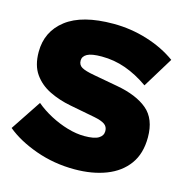

<svg xmlns="http://www.w3.org/2000/svg" viewBox="-107 -815 890 925"><g transform="rotate(15 338.0 -352.0)"><path d="M347 -715Q434 -715 516 -689.5Q598 -664 660 -619L567 -467Q510 -507 452.5 -527.5Q395 -548 333 -548Q282 -548 260.5 -536Q239 -524 239 -503Q239 -481 257 -470.5Q275 -460 320 -452L440 -430Q540 -412 594 -366.5Q648 -321 648 -229Q648 -148 609.5 -95Q571 -42 502.5 -15.5Q434 11 345 11Q243 11 152 -21.5Q61 -54 2 -103L103 -255Q136 -227 178.5 -204.5Q221 -182 265.5 -169Q310 -156 350 -156Q399 -156 420.5 -169Q442 -182 442 -205Q442 -227 425.5 -238.5Q409 -250 373 -257L248 -281Q190 -292 141 -316Q92 -340 62.5 -382Q33 -424 33 -491Q33 -593 112 -654Q191 -715 347 -715Z"/></g></svg>

Font: Prodigy Sans ExtraBold
Style: Regular
Weight: 800
Designer: Wei Huang
Foundry: Wei Huang
Version: Version 1.003; ttfautohint (v1.8.3)